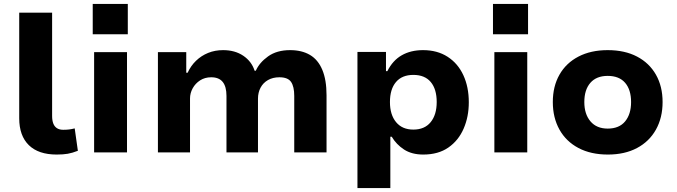

<svg xmlns="http://www.w3.org/2000/svg" viewBox="-20 -769 3416 969"><path d="M266 11Q174 11 125.5 -36.5Q77 -84 77 -172V-705H243V-184Q243 -161 249 -145.5Q255 -130 267.5 -122Q280 -114 299 -114Q315 -114 328 -115.5Q341 -117 357 -121L373 -8Q345 3 322 7Q299 11 266 11Z M448 -596V-749H625V-596ZM455 0V-506H621V0Z M777 0V-506H920V-402H927Q943 -437 969.5 -462.5Q996 -488 1030.5 -502Q1065 -516 1106 -516Q1166 -516 1208 -487.5Q1250 -459 1265 -412H1271Q1289 -453 1333 -484.5Q1377 -516 1444 -516Q1503 -516 1544 -492Q1585 -468 1606.5 -417Q1628 -366 1628 -288V0H1465V-285Q1465 -332 1449 -355.5Q1433 -379 1390 -379Q1357 -379 1332.5 -365Q1308 -351 1295 -326.5Q1282 -302 1282 -271V0H1123V-285Q1123 -332 1104 -355.5Q1085 -379 1046 -379Q1014 -379 990 -363.5Q966 -348 952.5 -323.5Q939 -299 939 -272V0Z M1784 180V-507H1928V-410H1935Q1962 -464 2007.5 -490Q2053 -516 2115 -516Q2187 -516 2239 -482.5Q2291 -449 2318.5 -389.5Q2346 -330 2346 -253Q2346 -180 2320 -120Q2294 -60 2243 -24.5Q2192 11 2116 11Q2058 11 2019 -14.5Q1980 -40 1957 -79H1950V180ZM2066 -115Q2123 -115 2153.5 -152.5Q2184 -190 2184 -254Q2184 -319 2154 -355Q2124 -391 2066 -391Q2009 -391 1978.5 -355Q1948 -319 1948 -254Q1948 -190 1979 -152.5Q2010 -115 2066 -115Z M2468 -596V-749H2645V-596ZM2475 0V-506H2641V0Z M3048 11Q2962 11 2899.5 -22Q2837 -55 2803.5 -115Q2770 -175 2770 -254Q2770 -333 2803.5 -392Q2837 -451 2899.5 -483.5Q2962 -516 3047 -516Q3133 -516 3195 -483.5Q3257 -451 3290.5 -392Q3324 -333 3324 -254Q3324 -175 3290.5 -115Q3257 -55 3195 -22Q3133 11 3048 11ZM3047 -120Q3105 -120 3135 -156.5Q3165 -193 3165 -254Q3165 -316 3135 -351Q3105 -386 3047 -386Q2990 -386 2959.5 -351Q2929 -316 2929 -254Q2929 -193 2960 -156.5Q2991 -120 3047 -120Z"/></svg>

Font: Nunito Sans 6pt ExtraBold
Style: Regular
Weight: 800
Version: Version 3.101;gftools[0.9.27]